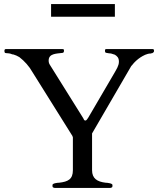

<svg xmlns="http://www.w3.org/2000/svg" viewBox="-20 -931 793 951"><path d="M503 -26C461 -31 436 -47 436 -88V-270L629 -602C629 -603 631 -605 634 -608C646 -624 661 -637 676 -647C689 -655 707 -666 727 -666C730 -667 732 -668 735 -668C740 -672 743 -672 743 -680C743 -681 742 -683 742 -685C740 -687 739 -688 736 -688H508C501 -688 500 -686 500 -680C500 -677 500 -674 502 -672C502 -670 505 -669 508 -669C515 -668 522 -666 530 -666C536 -664 543 -662 549 -660C561 -652 569 -645 569 -625C569 -605 555 -585 548 -572L417 -348C413 -343 409 -334 403 -334C396 -334 396 -339 392 -346L227 -610C223 -616 221 -623 221 -631C221 -666 258 -665 289 -669C294 -669 297 -673 297 -680C297 -683 296 -685 296 -686C294 -687 292 -688 289 -688H9C4 -688 2 -684 2 -680C2 -673 3 -668 9 -668C18 -668 33 -666 40 -662C43 -662 46 -661 47 -661C57 -658 66 -654 76 -648C101 -629 125 -602 140 -575L339 -257C340 -255 340 -254 340 -253C341 -252 341 -251 341 -250V-88C341 -43 317 -31 273 -26C264 -26 240 -23 240 -15V-10C240 -5 242 -2 245 -2C248 0 252 0 257 0H520C525 0 529 0 532 -2C535 -2 537 -5 537 -10V-15C537 -23 511 -26 503 -26ZM233 -911V-848H549V-911Z"/></svg>

Font: fbb
Style: Regular
Weight: 400
Designer: David J. Perry, Michael Sharpe
Version: Version 1.045